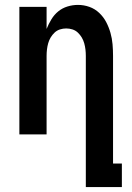

<svg xmlns="http://www.w3.org/2000/svg" viewBox="-20 -548 540 783"><path d="M330 215V-320Q330 -333 328.5 -346Q327 -359 323.5 -371.5Q320 -384 313.5 -395Q307 -406 297.5 -415Q288 -424 275.5 -428Q263 -432 250 -432Q237 -432 224.5 -428Q212 -424 202.5 -415Q193 -406 186.5 -395Q180 -384 176.5 -371.5Q173 -359 171.5 -346Q170 -333 170 -320V0H59V-520H170V-430Q178 -450 189.5 -469Q201 -488 217.5 -501.5Q234 -515 255 -521.5Q276 -528 298 -528Q322 -528 344.5 -520Q367 -512 384.5 -495.5Q402 -479 413 -458Q424 -437 430.5 -414Q437 -391 439 -367.5Q441 -344 441 -320V119H477V215Z"/></svg>

Font: Iosevka Term Curly
Style: Bold
Weight: 700
Designer: Belleve Invis
Foundry: Belleve Invis
Version: Version 32.3.0